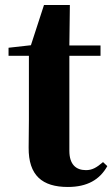

<svg xmlns="http://www.w3.org/2000/svg" viewBox="-20 -727 447 764"><path d="M390 -82C364 -60 347 -50 322 -50C282 -50 256 -73 256 -127V-505H380V-546H256L258 -707H155L103 -547L14 -537V-505H95V-249C95 -207 94 -178 94 -140C93 -29 148 17 250 17C327 17 377 -12 407 -66Z"/></svg>

Font: Noto Serif CJK JP Black
Style: Regular
Weight: 900
Designer: Ryoko NISHIZUKA 西塚涼子 (kana & ideographs); Frank Grießhammer (Latin, Greek & Cyrillic); Wenlong ZHANG 张文龙 (bopomofo); San
Foundry: Adobe Systems Incorporated
Version: Version 1.001;PS 1.001;hotconv 16.6.54;makeotf.lib2.5.65590